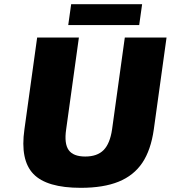

<svg xmlns="http://www.w3.org/2000/svg" viewBox="-20 -880 818 920"><path d="M97 -260 158 -700H358L297 -260Q287 -192 309 -161Q331 -130 388.5 -130Q446 -130 476.5 -161Q507 -192 517 -260L578 -700H778L717 -260Q703 -161 662 -100Q621 -39 548.5 -9.5Q476 20 367 20Q204 20 140 -46.5Q76 -113 97 -260ZM307 -760 321 -860H661L647 -760Z"/></svg>

Font: Fivo Sans Modern Heavy
Style: Regular
Weight: 900
Designer: Alexander Slobzheninov
Foundry: Alexander Slobzheninov
Version: 1.0